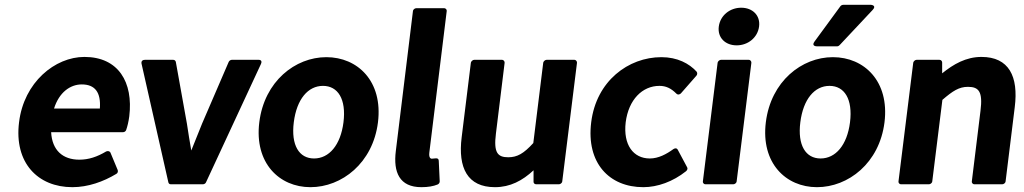

<svg xmlns="http://www.w3.org/2000/svg" viewBox="-20 -752 4245 796"><path d="M59 -245C38 -77 137 24 280 24C345 24 409 1 462 -31C468 -34 470 -41 468 -47L438 -119C435 -126 426 -127 420 -124C383 -102 348 -90 309 -90C240 -90 196 -129 192 -204H490C495 -204 501 -207 503 -213C508 -227 513 -247 516 -270C533 -411 471 -516 330 -516C208 -516 79 -411 59 -245ZM204 -302C225 -369 271 -402 319 -402C374 -402 399 -369 394 -302Z M678 4C679 8 682 12 688 12H821C826 12 832 9 834 4L1062 -487C1070 -505 1052 -504 1052 -504H941C936 -504 930 -500 928 -495L818 -240C803 -203 789 -167 773 -128C767 -165 760 -202 755 -239L709 -495C708 -500 704 -504 698 -504H581C562 -504 567 -487 567 -487Z M1055 -245C1034 -76 1138 24 1267 24C1397 24 1526 -76 1547 -245C1568 -415 1463 -515 1333 -515C1204 -515 1076 -415 1055 -245ZM1198 -245C1210 -341 1257 -396 1319 -396C1381 -396 1416 -341 1404 -245C1392 -150 1344 -95 1282 -95C1220 -95 1186 -150 1198 -245Z M1621 -126C1610 -38 1636 24 1727 24C1755 24 1777 20 1794 13C1799 11 1803 6 1803 0L1799 -86C1798 -101 1781 -94 1770 -94C1767 -94 1757 -96 1760 -120L1832 -706C1833 -711 1829 -718 1821 -718H1706C1701 -718 1693 -714 1692 -706Z M1894 -183C1878 -56 1918 24 2032 24C2095 24 2146 -3 2192 -46V2C2192 7 2196 12 2203 12H2297C2302 12 2310 8 2311 0L2372 -491C2373 -496 2369 -504 2361 -504H2246C2241 -504 2233 -499 2232 -491L2191 -159C2151 -115 2124 -100 2087 -100C2043 -100 2026 -119 2036 -198L2072 -491C2073 -496 2069 -504 2061 -504H1946C1941 -504 1933 -499 1932 -491Z M2431 -245C2410 -76 2506 24 2647 24C2706 24 2770 1 2824 -42C2829 -46 2832 -53 2829 -58L2790 -131C2785 -140 2777 -137 2772 -134C2743 -113 2710 -95 2674 -95C2606 -95 2563 -151 2574 -245C2586 -339 2643 -396 2714 -396C2741 -396 2762 -386 2784 -364C2791 -357 2799 -361 2803 -365L2867 -438C2871 -442 2872 -450 2868 -455C2837 -489 2788 -515 2722 -515C2585 -515 2452 -416 2431 -245Z M3034 -564C3081 -564 3121 -596 3127 -642C3133 -688 3100 -720 3053 -720C3006 -720 2966 -688 2960 -642C2954 -596 2987 -564 3034 -564ZM2894 0C2893 5 2897 12 2905 12H3020C3025 12 3033 8 3034 0L3095 -491C3096 -496 3092 -504 3084 -504H2969C2964 -504 2956 -499 2955 -491Z M3155 -245C3134 -76 3238 24 3367 24C3497 24 3626 -76 3647 -245C3668 -415 3563 -515 3433 -515C3304 -515 3176 -415 3155 -245ZM3298 -245C3310 -341 3357 -396 3419 -396C3481 -396 3516 -341 3504 -245C3492 -150 3444 -95 3382 -95C3320 -95 3286 -150 3298 -245ZM3598 -711C3616 -730 3591 -732 3591 -732H3476C3472 -732 3467 -730 3464 -726L3357 -580C3342 -560 3366 -560 3366 -560H3451C3455 -560 3458 -562 3461 -565Z M3705 0C3704 5 3708 12 3716 12H3831C3836 12 3844 8 3845 0L3887 -338C3930 -375 3956 -392 3993 -392C4038 -392 4055 -372 4045 -293L4009 0C4008 5 4012 12 4020 12H4135C4140 12 4148 8 4149 0L4187 -308C4203 -435 4163 -516 4049 -516C3985 -516 3933 -486 3886 -448V-493C3886 -498 3882 -504 3875 -504H3780C3775 -504 3767 -499 3766 -491Z"/></svg>

Font: Falling Sky
Style: BdObl
Weight: 700
Designer: Paul D. Hunt
Foundry: Adobe Systems Incorporated
Version: Version 1.02